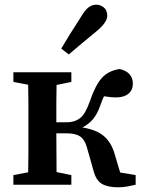

<svg xmlns="http://www.w3.org/2000/svg" viewBox="-20 -787 609 818"><path d="M378 -61 350 -160Q341 -192 321.5 -205.5Q302 -219 264 -219H220Q220 -179 220.5 -134.5Q221 -90 221 -54L284 -41V0H37V-41L100 -53Q101 -91 101 -134Q101 -177 101 -210V-269Q101 -302 101 -345.5Q101 -389 100 -426L37 -438V-479H284V-438L221 -425Q220 -388 220 -344Q220 -300 220 -266H265Q298 -266 321 -283.5Q344 -301 363 -356Q386 -424 414 -455Q442 -486 490 -493Q519 -486 532.5 -470Q546 -454 546 -431Q546 -403 527 -387.5Q508 -372 475 -372Q460 -372 447.5 -373.5Q435 -375 423 -377Q419 -369 415 -358.5Q411 -348 407 -337Q394 -300 375.5 -278.5Q357 -257 331 -244Q392 -234 423.5 -206.5Q455 -179 469 -129L492 -52L558 -41V0Q542 4 522.5 7.5Q503 11 483 11Q440 11 414.5 -3.5Q389 -18 378 -61ZM241 -580Q258 -609 277.5 -640.5Q297 -672 325 -715Q342 -744 357 -755.5Q372 -767 391 -767Q408 -767 422.5 -755Q437 -743 437 -720Q437 -691 389 -652Q352 -622 325.5 -599.5Q299 -577 273 -555Z"/></svg>

Font: Source Serif 4 Semibold
Style: Regular
Weight: 600
Designer: Frank Grießhammer
Foundry: Adobe
Version: Version 4.005;hotconv 1.1.0;makeotfexe 2.6.0